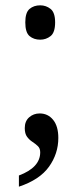

<svg xmlns="http://www.w3.org/2000/svg" viewBox="-20 -547 301 721"><path d="M131 -398Q107 -398 91 -411.5Q75 -425 75 -463Q75 -500 91 -513.5Q107 -527 131 -527Q153 -527 170 -513.5Q187 -500 187 -463Q187 -425 170 -411.5Q153 -398 131 -398ZM129 -121Q160 -121 179.5 -97Q199 -73 199 -29Q199 30 164 79Q129 128 51 154V112Q131 82 131 25Q131 10 122 1.5Q113 -7 101.5 -14.5Q90 -22 81.5 -33.5Q73 -45 73 -66Q73 -92 89.5 -106.5Q106 -121 129 -121Z"/></svg>

Font: Noto Serif Sinhala Condensed
Style: Regular
Weight: 400
Width: 3
Designer: Jelle Bosma - Monotype Design Team
Foundry: Monotype Imaging Inc.
Version: Version 2.007; ttfautohint (v1.8.4.7-5d5b)